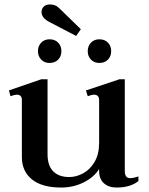

<svg xmlns="http://www.w3.org/2000/svg" viewBox="-20 -830 668 860"><path d="M166 -776Q166 -790 175.5 -800Q185 -810 204 -810Q227 -810 241 -797Q255 -784 256 -783L342 -699L321 -669L204 -730Q166 -749 166 -776ZM150 -601Q150 -624 164.5 -639Q179 -654 202 -654Q226 -654 240.5 -639Q255 -624 255 -601Q255 -578 240.5 -563Q226 -548 202 -548Q179 -548 164.5 -563Q150 -578 150 -601ZM373 -601Q373 -624 387.5 -639Q402 -654 425 -654Q449 -654 463.5 -639Q478 -624 478 -601Q478 -578 463.5 -563Q449 -548 425 -548Q402 -548 387.5 -563Q373 -578 373 -601ZM600 -40V-19Q564 10 502 10Q467 10 445.5 -9Q424 -28 424 -65V-73Q402 -37 355.5 -13.5Q309 10 254 10Q168 10 123 -26.5Q78 -63 78 -126V-382Q78 -406 55 -406Q46 -406 27 -399L20 -425L165 -475H193V-139Q193 -88 218.5 -62.5Q244 -37 290 -37Q322 -37 353 -54Q384 -71 404 -105.5Q424 -140 424 -190V-382Q424 -406 400 -406Q392 -406 373 -399L365 -425L515 -475H539V-64Q539 -32 563 -32Q578 -32 600 -40Z"/></svg>

Font: Taviraj Medium
Style: Regular
Weight: 500
Designer: Katatrad Team
Foundry: CadsonDemak
Version: Version 1.001